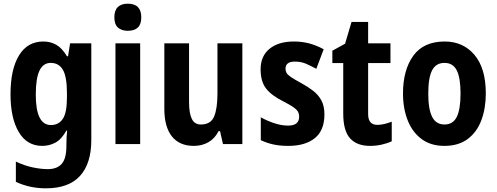

<svg xmlns="http://www.w3.org/2000/svg" viewBox="-20 -781 2692 1041"><path d="M215 -556Q253 -556 284.5 -538.5Q316 -521 343 -476H349L360 -546H475V-21Q475 105 414 172.5Q353 240 229 240Q185 240 145 231.5Q105 223 66 205V95Q112 117 157 126.5Q202 136 239 136Q289 136 314.5 107.5Q340 79 340 10V2Q340 -17 341 -36.5Q342 -56 344 -73H340Q313 -25 280 -7.5Q247 10 209 10Q126 10 81.5 -65.5Q37 -141 37 -270Q37 -405 83 -480.5Q129 -556 215 -556ZM255 -440Q214 -440 194 -398Q174 -356 174 -268Q174 -103 256 -103Q298 -103 320.5 -136.5Q343 -170 343 -253V-274Q343 -365 321 -402.5Q299 -440 255 -440Z M673 -761Q746 -761 746 -687Q746 -649 727 -631.5Q708 -614 673 -614Q639 -614 619.5 -631.5Q600 -649 600 -687Q600 -725 619 -743Q638 -761 673 -761ZM740 -546V0H606V-546Z M1294 -546V0H1189L1173 -70H1165Q1145 -30 1110 -10Q1075 10 1031 10Q953 10 912 -41.5Q871 -93 871 -191V-546H1005V-228Q1005 -167 1020 -136.5Q1035 -106 1069 -106Q1123 -106 1141 -149.5Q1159 -193 1159 -274V-546Z M1739 -161Q1739 -74 1687 -32Q1635 10 1543 10Q1499 10 1463.5 2.5Q1428 -5 1394 -21V-145Q1426 -127 1465.5 -113.5Q1505 -100 1542 -100Q1573 -100 1587.5 -112.5Q1602 -125 1602 -148Q1602 -160 1597.5 -171.5Q1593 -183 1574.5 -197Q1556 -211 1513 -233Q1451 -264 1422 -302Q1393 -340 1393 -405Q1393 -477 1441.5 -516.5Q1490 -556 1574 -556Q1616 -556 1655 -546Q1694 -536 1735 -514L1695 -408Q1665 -424 1639 -435.5Q1613 -447 1578 -447Q1528 -447 1528 -408Q1528 -396 1533.5 -386Q1539 -376 1557 -363.5Q1575 -351 1614 -330Q1649 -311 1677.5 -289Q1706 -267 1722.5 -236.5Q1739 -206 1739 -161Z M2026 -104Q2044 -104 2063 -108.5Q2082 -113 2104 -121V-15Q2081 -4 2050 3Q2019 10 1986 10Q1915 10 1878 -31Q1841 -72 1841 -165V-439H1782V-506L1851 -544L1886 -662H1976V-546H2097V-439H1976V-162Q1976 -104 2026 -104Z M2614 -274Q2614 -194 2590 -129.5Q2566 -65 2516 -27.5Q2466 10 2389 10Q2316 10 2266 -27Q2216 -64 2190.5 -128.5Q2165 -193 2165 -274Q2165 -402 2221 -479Q2277 -556 2391 -556Q2491 -556 2552.5 -483.5Q2614 -411 2614 -274ZM2302 -273Q2302 -189 2323 -147.5Q2344 -106 2390 -106Q2436 -106 2456.5 -147Q2477 -188 2477 -274Q2477 -359 2456.5 -399.5Q2436 -440 2390 -440Q2344 -440 2323 -400Q2302 -360 2302 -273Z"/></svg>

Font: Noto Sans Sinhala UI Condensed
Style: Bold
Weight: 700
Width: 3
Designer: Jelle Bosma - Monotype Design Team
Foundry: Monotype Imaging Inc.
Version: Version 2.006; ttfautohint (v1.8.4.7-5d5b)